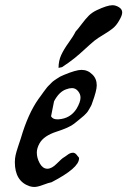

<svg xmlns="http://www.w3.org/2000/svg" viewBox="-20 -744 498 751"><path d="M419.9 -723.6Q432.6 -723.6 445.3 -715.8Q458 -708 458 -695.3Q458 -683.6 446.3 -664.1Q435.5 -644.5 420.9 -632.8Q406.2 -621.1 384.8 -608.4Q363.3 -595.7 349.6 -585Q332 -570.3 311.5 -551.3Q291 -532.2 271 -516.1Q251 -500 222.7 -481.4L209 -478.5Q209 -505.9 219.2 -528.3Q229.5 -550.8 248.5 -577.1Q267.6 -603.5 275.4 -620.1Q286.1 -631.8 300.3 -650.9Q314.5 -669.9 327.1 -682.6Q339.8 -695.3 358.4 -704.1Q399.4 -723.6 419.9 -723.6ZM124 -147.5Q124 -126 135.3 -105.5Q146.5 -85 164.1 -84H165Q182.6 -84 202.1 -104Q221.7 -124 230.5 -128.9Q234.4 -130.9 241.2 -136.2Q248 -141.6 253.4 -144Q258.8 -146.5 264.6 -146.5H267.6Q272.5 -145.5 275.9 -142.6Q279.3 -139.6 282.7 -134.8Q286.1 -129.9 289.1 -127V-124Q289.1 -86.9 181.6 -31.2Q170.9 -29.3 148.9 -21Q127 -12.7 114.3 -12.7Q105.5 -12.7 95.7 -15.6Q38.1 -35.2 38.1 -109.4Q38.1 -124 41 -137.2Q43.9 -150.4 51.3 -172.4Q58.6 -194.3 61.5 -203.1Q89.8 -299.8 130.9 -357.4Q132.8 -359.4 140.6 -370.6Q148.4 -381.8 150.4 -384.3Q152.3 -386.7 159.2 -396Q166 -405.3 168.9 -407.7Q171.9 -410.2 178.7 -417.5Q185.5 -424.8 189.9 -427.7Q194.3 -430.7 201.2 -435.5Q208 -440.4 215.3 -444.3Q222.7 -448.2 230.5 -451.2Q277.3 -470.7 298.8 -470.7Q323.2 -470.7 340.8 -453.1Q358.4 -436.5 358.4 -410.2Q358.4 -389.6 340.8 -341.8Q338.9 -335 335.9 -329.6Q333 -324.2 329.6 -318.4Q326.2 -312.5 323.7 -308.6Q321.3 -304.7 315.9 -299.3Q310.5 -293.9 308.1 -291.5Q305.7 -289.1 298.8 -283.7Q292 -278.3 290 -276.4Q288.1 -274.4 279.8 -268.1Q271.5 -261.7 269.5 -259.8Q251 -245.1 201.2 -229Q151.4 -212.9 134.8 -183.6Q124 -164.1 124 -147.5ZM294.9 -362.3Q294.9 -376 285.2 -387.7Q275.4 -399.4 261.7 -399.4Q251 -399.4 238.3 -394.5Q210.9 -384.8 191.4 -347.7Q180.7 -293 179.7 -289.1Q186.5 -277.3 203.1 -277.3H209Q254.9 -280.3 279.3 -318.4Q294.9 -344.7 294.9 -362.3Z"/></svg>

Font: Essays1743
Style: Italic
Weight: 500
Italic angle: -10°
Designer: Based on the typeface in a 1743 English translation of the essays of Montaigne.  PostScript/TrueType font designed by Jo
Version: Version 002.100